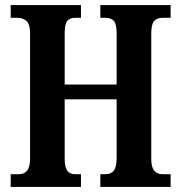

<svg xmlns="http://www.w3.org/2000/svg" viewBox="-20 -734 711 754"><path d="M22 0V-50H56Q75 -50 86.5 -64Q98 -78 98 -111V-603Q98 -639 84 -651.5Q70 -664 49 -664H22V-714H298V-664H274Q254 -664 244 -651.5Q234 -639 234 -605V-402H438V-602Q438 -639 427.5 -651.5Q417 -664 394 -664H374V-714H650V-664H617Q597 -664 585.5 -651.5Q574 -639 574 -602V-110Q574 -77 586 -63.5Q598 -50 617 -50H650V0H374V-50H395Q416 -50 427 -64Q438 -78 438 -114V-344H234V-111Q234 -78 244 -64Q254 -50 274 -50H298V0Z"/></svg>

Font: Noto Serif Ethiopic ExtraCondensed
Style: Bold
Weight: 700
Width: 2
Designer: Monotype Design Team
Foundry: Monotype Imaging Inc.
Version: Version 2.102; ttfautohint (v1.8.4.7-5d5b)